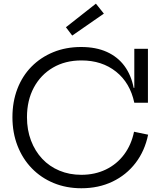

<svg xmlns="http://www.w3.org/2000/svg" viewBox="-20 -1019 872 1050"><path d="M425 10.5Q342.5 10.5 273.5 -18Q204.5 -46.5 154 -98.5Q103.5 -150.5 75.8 -221.8Q48 -293 48 -378Q48 -462.5 75 -533Q102 -603.5 152.2 -654.5Q202.5 -705.5 271.5 -733.8Q340.5 -762 423.5 -762Q505 -762 564.5 -735Q624 -708 660.8 -658Q697.5 -608 711 -538.5H735L714.5 -457Q691.5 -566 614.5 -627.2Q537.5 -688.5 425.5 -688.5Q336.5 -688.5 269.5 -649.2Q202.5 -610 165 -540Q127.5 -470 127.5 -378Q127.5 -308.5 149.5 -250.5Q171.5 -192.5 211 -150.5Q250.5 -108.5 305 -85.8Q359.5 -63 425 -63Q499 -63 559 -92Q619 -121 658.8 -174.2Q698.5 -227.5 713 -298.5L790 -282.5Q772 -194 721.5 -128Q671 -62 595.2 -25.8Q519.5 10.5 425 10.5ZM714.5 -457V-752H789V-457ZM504.5 -999 548 -944.5 375 -824.5 340.5 -870Z"/></svg>

Font: Hepta Slab ExtraLight
Style: Regular
Weight: 400
Version: Version 1.102